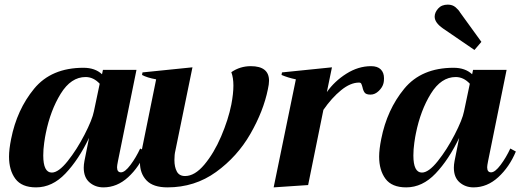

<svg xmlns="http://www.w3.org/2000/svg" viewBox="-20 -800 2250 830"><path d="M19 -123Q19 -154 28 -199Q53 -326 127.5 -416.5Q202 -507 341 -507Q391 -507 421 -479L425 -498H570L490 -104Q486 -84 486 -77Q486 -55 503 -55Q520 -55 544 -87Q568 -119 586 -158L610 -145Q582 -78 534 -34Q486 10 427 10Q392 10 367 -11.5Q342 -33 342 -75Q342 -88 345 -104L365 -204Q320 -110 263 -50Q206 10 136 10Q74 10 46.5 -27Q19 -64 19 -123ZM386 -319 411 -438Q384 -467 350 -467Q287 -467 242.5 -395Q198 -323 178 -224Q175 -211 171 -182.5Q167 -154 167 -128Q167 -54 204 -54Q233 -54 272.5 -103.5Q312 -153 345.5 -218Q379 -283 386 -319Z M585 -97Q585 -108 589 -132L655 -457Q616 -464 594 -476L596 -487L812 -509L738 -148Q734 -132 734 -108Q734 -78 744.5 -58.5Q755 -39 780 -39Q822 -39 863.5 -88.5Q905 -138 936 -210.5Q967 -283 980 -348Q989 -395 989 -430Q989 -464 980 -488Q1018 -514 1064 -514Q1143 -514 1143 -451Q1143 -436 1138 -414Q1119 -320 1062.5 -221.5Q1006 -123 914 -56.5Q822 10 704 10Q642 10 613.5 -20Q585 -50 585 -97Z M1640 -462Q1640 -448 1638 -441Q1634 -423 1617.5 -407Q1601 -391 1582 -391Q1563 -391 1556.5 -399.5Q1550 -408 1547 -423Q1544 -434 1541.5 -438.5Q1539 -443 1532 -443Q1495 -443 1454.5 -410Q1414 -377 1378 -325L1312 0L1163 10L1259 -457Q1225 -464 1197 -476L1199 -487L1415 -509L1393 -402Q1426 -449 1477.5 -481.5Q1529 -514 1584 -514Q1612 -514 1626 -500Q1640 -486 1640 -462Z M1895 -677Q1859 -702 1859 -728Q1859 -746 1874 -763Q1889 -780 1916 -780Q1936 -780 1949.5 -768.5Q1963 -757 1969 -746L2061 -619L2031 -584ZM1619 -123Q1619 -154 1628 -199Q1653 -326 1727.5 -416.5Q1802 -507 1941 -507Q1991 -507 2021 -479L2025 -498H2170L2090 -104Q2086 -84 2086 -77Q2086 -55 2103 -55Q2120 -55 2144 -87Q2168 -119 2186 -158L2210 -145Q2182 -78 2134 -34Q2086 10 2027 10Q1992 10 1967 -11.5Q1942 -33 1942 -75Q1942 -88 1945 -104L1965 -204Q1920 -110 1863 -50Q1806 10 1736 10Q1674 10 1646.5 -27Q1619 -64 1619 -123ZM1986 -319 2011 -438Q1984 -467 1950 -467Q1887 -467 1842.5 -395Q1798 -323 1778 -224Q1775 -211 1771 -182.5Q1767 -154 1767 -128Q1767 -54 1804 -54Q1833 -54 1872.5 -103.5Q1912 -153 1945.5 -218Q1979 -283 1986 -319Z"/></svg>

Font: Trirong
Style: Bold Italic
Weight: 700
Italic angle: -12°
Designer: Katatrad Team
Foundry: CadsonDemak
Version: Version 1.001